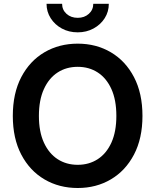

<svg xmlns="http://www.w3.org/2000/svg" viewBox="-20 -964 805 995"><path d="M382.8 10.3Q286.6 10.3 210.4 -34.4Q134.3 -79.1 90.3 -162.8Q46.4 -246.6 46.4 -363.3Q46.4 -480.5 90.3 -564.5Q134.3 -648.4 210.4 -693.1Q286.6 -737.8 382.8 -737.8Q478.5 -737.8 554.4 -693.1Q630.4 -648.4 674.3 -564.5Q718.3 -480.5 718.3 -363.3Q718.3 -246.6 674.3 -162.8Q630.4 -79.1 554.4 -34.4Q478.5 10.3 382.8 10.3ZM382.8 -109.9Q441.4 -109.9 486.6 -139.2Q531.7 -168.5 557.4 -225.1Q583 -281.7 583 -363.3Q583 -445.8 557.4 -502.4Q531.7 -559.1 486.6 -588.4Q441.4 -617.7 382.8 -617.7Q323.7 -617.7 278.6 -588.4Q233.4 -559.1 207.5 -502.2Q181.6 -445.3 181.6 -363.3Q181.6 -281.7 207.5 -225.1Q233.4 -168.5 278.6 -139.2Q323.7 -109.9 382.8 -109.9ZM382.8 -796.4Q336.9 -796.4 300.5 -816.2Q264.2 -835.9 242.7 -869.6Q221.2 -903.3 221.2 -944.3H301.8Q301.8 -913.1 324.7 -892.3Q347.7 -871.6 382.8 -871.6Q417.5 -871.6 440.4 -892.3Q463.4 -913.1 463.4 -944.3H543.9Q543.9 -903.3 522.7 -869.9Q501.5 -836.4 464.8 -816.4Q428.2 -796.4 382.8 -796.4Z"/></svg>

Font: V-Inter
Style: SemiBold-600
Weight: 600
Designer: Rasmus Andersson
Foundry: rsms
Version: Version 4.000;git-4146feb